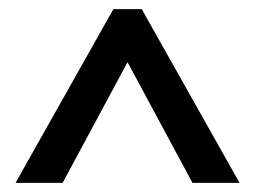

<svg xmlns="http://www.w3.org/2000/svg" viewBox="-20 -526 558 420"><path d="M290 -506 504 -126H401L259 -390L117 -126H14L228 -506Z"/></svg>

Font: Ranchers
Style: Regular
Weight: 400
Designer: Pablo Impallari, Brenda Gallo
Foundry: Pablo Impallari, Brenda Gallo
Version: Version 1.000; ttfautohint (v0.8) -G 200 -r 50